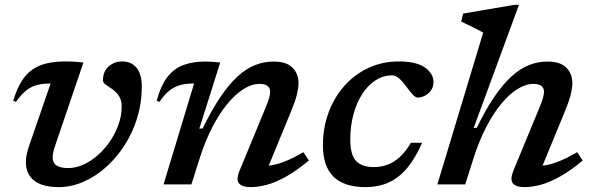

<svg xmlns="http://www.w3.org/2000/svg" viewBox="-20 -755 2426 786"><path d="M560.5 -399.5Q560.5 -334 542 -273.2Q523.5 -212.5 490.2 -160.8Q457 -109 413.8 -70.5Q370.5 -32 321 -10.5Q271.5 11 220 11Q154 11 120 -15.5Q86 -42 86 -91Q86 -121 99 -157.5L187 -413Q185.5 -413 184 -413Q182.5 -413 181 -413Q152 -413 128.8 -406.2Q105.5 -399.5 85.5 -383.2Q65.5 -367 45.5 -338L34 -342.5Q48.5 -390 67.5 -421Q86.5 -452 112.5 -470Q138.5 -488 172.2 -495.8Q206 -503.5 249.5 -503.5Q262.5 -503.5 274 -503Q285.5 -502.5 297.2 -501.5Q309 -500.5 321.5 -499L204 -153.5Q200 -141.5 197.8 -131Q195.5 -120.5 195.5 -112Q195.5 -88 211.8 -77.5Q228 -67 259.5 -67Q290 -67 321.2 -81Q352.5 -95 380.5 -119.8Q408.5 -144.5 430.5 -176.8Q452.5 -209 465.2 -245.2Q478 -281.5 478 -318.5Q478 -346 466.5 -362.8Q455 -379.5 439.8 -390Q424.5 -400.5 413 -408.2Q401.5 -416 401.5 -426Q401.5 -462 424.5 -482.8Q447.5 -503.5 481.5 -503.5Q517 -503.5 538.8 -477.8Q560.5 -452 560.5 -399.5Z M633 -338 621.5 -342.5Q638.5 -405.5 666 -440.5Q693.5 -475.5 732 -489.2Q770.5 -503 819 -503Q830 -503 839.8 -502.5Q849.5 -502 859.8 -501.2Q870 -500.5 881.5 -499L796 -228.5L809.5 -229Q846.5 -304.5 881.8 -357Q917 -409.5 952.2 -441.8Q987.5 -474 1024 -488.5Q1060.5 -503 1100 -503Q1153 -503 1177.5 -478Q1202 -453 1202 -415Q1202 -395.5 1195.5 -368.2Q1189 -341 1171.5 -299L1065.5 -41.5L1048.5 -75.5Q1072.5 -74.5 1098.8 -79.8Q1125 -85 1155.5 -98Q1186 -111 1222 -132L1244.5 -98Q1193.5 -55.5 1150.8 -31.8Q1108 -8 1072.2 1.5Q1036.5 11 1006.5 11Q971 11 958.2 -4.5Q945.5 -20 961 -57L1067 -313.5Q1078 -340 1082 -354.8Q1086 -369.5 1086 -379.5Q1086 -394.5 1075.5 -403Q1065 -411.5 1042.5 -411.5Q1010.5 -411.5 976.5 -390Q942.5 -368.5 910 -328.8Q877.5 -289 849.2 -234.2Q821 -179.5 799.5 -113.5L763.5 0H649.5L774.5 -413Q773.5 -413 771.8 -413Q770 -413 768.5 -413Q739.5 -413 716.2 -406.2Q693 -399.5 672.8 -383.5Q652.5 -367.5 633 -338Z M1586 -446.5Q1548.5 -446.5 1517 -426Q1485.5 -405.5 1462.5 -369.5Q1439.5 -333.5 1426.8 -286.2Q1414 -239 1414 -185Q1414 -120.5 1437.8 -95.8Q1461.5 -71 1510.5 -71Q1540 -71 1566.5 -80.8Q1593 -90.5 1617 -112.5Q1641 -134.5 1662 -170.5H1708Q1681 -108.5 1647.8 -68.2Q1614.5 -28 1572.2 -8.5Q1530 11 1476 11Q1389.5 11 1345.8 -31.2Q1302 -73.5 1302 -160.5Q1302 -232 1325 -294.2Q1348 -356.5 1389.8 -403.5Q1431.5 -450.5 1488.5 -477Q1545.5 -503.5 1613 -503.5Q1683.5 -503.5 1719 -479Q1754.5 -454.5 1754.5 -419Q1754.5 -391.5 1734.5 -373.8Q1714.5 -356 1690 -355.5Q1681 -355.5 1669.5 -368Q1658 -380.5 1642.5 -401.5Q1627.5 -422.5 1613.2 -434.5Q1599 -446.5 1586 -446.5Z M1920.5 -113.5 1884.5 0H1770.5L1958 -621.5Q1949 -626.5 1933.2 -634.8Q1917.5 -643 1900 -651.5Q1882.5 -660 1868 -666.5L1876 -699.5L2084 -735H2104.5L1919 -231L1932 -232Q1968.5 -307 2003.8 -358.8Q2039 -410.5 2074 -442.2Q2109 -474 2145.5 -488.5Q2182 -503 2221 -503Q2274 -503 2298.5 -478Q2323 -453 2323 -415Q2323 -395.5 2316.5 -368.2Q2310 -341 2292.5 -299L2186.5 -41.5L2169.5 -75.5Q2193.5 -74.5 2219.8 -79.8Q2246 -85 2276.5 -98Q2307 -111 2343 -132L2365.5 -98Q2314.5 -55.5 2271.8 -31.8Q2229 -8 2193.2 1.5Q2157.5 11 2127.5 11Q2092 11 2079.5 -4.5Q2067 -20 2082 -57L2188 -313.5Q2199 -340 2203 -354.8Q2207 -369.5 2207 -379.5Q2207 -394.5 2196.5 -403Q2186 -411.5 2163.5 -411.5Q2131.5 -411.5 2097.5 -390Q2063.5 -368.5 2031 -328.8Q1998.5 -289 1970.2 -234.2Q1942 -179.5 1920.5 -113.5Z"/></svg>

Font: Newsreader 9pt Medium
Style: Italic
Weight: 500
Italic angle: -17°
Designer: Hugues Gentile
Foundry: Production Type
Version: Version 1.003